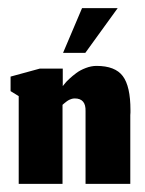

<svg xmlns="http://www.w3.org/2000/svg" viewBox="-20 -452 356 472"><path d="M135 -322H189.7L269.3 -432H181.7ZM133.7 0V-194.3Q134.3 -195 136.2 -196.5Q138 -198 138.8 -198.7Q139.7 -199.3 141.5 -200.8Q143.3 -202.3 144.3 -203Q145.3 -203.7 147 -204.8Q148.7 -206 150 -206.5Q151.3 -207 153.2 -207.8Q155 -208.7 156.5 -209Q158 -209.3 159.8 -209.7Q161.7 -210 163.7 -210Q191.3 -210 190.3 -178.7V0H300.3V-169Q300.3 -171.3 300.7 -175.3Q300.7 -179.3 300.7 -181.3Q300.7 -240 281.8 -265Q263 -290 217.3 -290Q204.3 -290 190.8 -284.8Q177.3 -279.7 167.7 -272.5Q158 -265.3 150.2 -258Q142.3 -250.7 138.3 -245.3L134.3 -240.3V-283.3H77.7L6 -263.7V-228L26 -215.7V0Z"/></svg>

Font: Jomhuria
Style: Regular
Weight: 400
Designer: Arabic design by Kourosh Beigpour, Latin design by Eben Sorkin, engineering by Lasse Fister and Khaled Hosney
Version: Version 1.0010